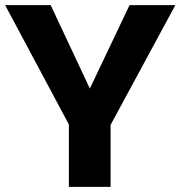

<svg xmlns="http://www.w3.org/2000/svg" viewBox="-20 -730 705 750"><path d="M0 -710 249 -244V0H412V-242L665 -710H486L331 -384L178 -710Z"/></svg>

Font: Raleway
Style: ExtraBold
Weight: 800
Designer: Matt McInerney, Pablo Impallari, Rodrigo Fuenzalida
Foundry: Matt McInerney, Pablo Impallari, Rodrigo Fuenzalida
Version: Version 3.000